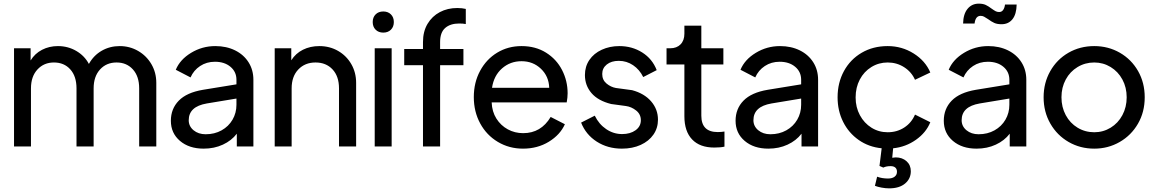

<svg xmlns="http://www.w3.org/2000/svg" viewBox="-20 -804 6339 1054"><path d="M57 -539H148V-472Q171 -510 210.5 -530.5Q250 -551 298 -551Q353 -551 398.5 -524.5Q444 -498 468 -453Q494 -500 538.5 -525.5Q583 -551 637 -551Q692 -551 738 -524.5Q784 -498 811 -452Q838 -406 838 -349V0H744V-319Q744 -385 709.5 -423Q675 -461 620 -461Q564 -461 529 -422.5Q494 -384 494 -319V0H400V-319Q400 -385 366 -423Q332 -461 276 -461Q221 -461 185.5 -422.5Q150 -384 150 -319V0H57Z M918 -141Q918 -207 961.5 -251.5Q1005 -296 1094 -311L1278 -341V-366Q1278 -410 1245 -437.5Q1212 -465 1160 -465Q1114 -465 1078.5 -441.5Q1043 -418 1026 -379L945 -421Q968 -477 1029 -514Q1090 -551 1162 -551Q1223 -551 1270.5 -527.5Q1318 -504 1344.5 -462Q1371 -420 1371 -366V0H1280V-70Q1251 -32 1203.5 -10Q1156 12 1098 12Q1018 12 968 -30.5Q918 -73 918 -141ZM1109 -67Q1158 -67 1196.5 -88.5Q1235 -110 1256.5 -147Q1278 -184 1278 -229V-263L1115 -236Q1016 -219 1016 -144Q1016 -111 1042.5 -89Q1069 -67 1109 -67Z M1488 -539H1579V-473Q1603 -511 1643 -531Q1683 -551 1733 -551Q1790 -551 1836 -524.5Q1882 -498 1908.5 -452Q1935 -406 1935 -349V0H1841V-319Q1841 -385 1805.5 -423Q1770 -461 1712 -461Q1654 -461 1617.5 -422.5Q1581 -384 1581 -319V0H1488Z M2037 -539H2130V0H2037ZM2084 -741Q2110 -741 2126 -725Q2142 -709 2142 -683Q2142 -657 2126 -641Q2110 -625 2084 -625Q2058 -625 2042 -641Q2026 -657 2026 -683Q2026 -709 2042 -725Q2058 -741 2084 -741Z M2302 -446H2199V-535H2302V-573Q2302 -631 2327 -673Q2352 -715 2394.5 -737.5Q2437 -760 2490 -760Q2517 -760 2537 -755V-672Q2522 -675 2501 -675Q2452 -675 2424 -650.5Q2396 -626 2396 -573V-535H2524V-446H2396V0H2302Z M2581 -271Q2581 -351 2615.5 -415Q2650 -479 2709.5 -515Q2769 -551 2843 -551Q2920 -551 2977.5 -515Q3035 -479 3065.5 -419.5Q3096 -360 3096 -292Q3096 -269 3091 -242H2679Q2681 -191 2705 -153Q2729 -115 2767.5 -94Q2806 -73 2852 -73Q2950 -73 3003 -162L3081 -122Q3055 -64 2993 -26Q2931 12 2851 12Q2775 12 2713 -25Q2651 -62 2616 -126.5Q2581 -191 2581 -271ZM2995 -322Q2993 -385 2949.5 -426.5Q2906 -468 2843 -468Q2781 -468 2736 -428.5Q2691 -389 2681 -322Z M3170 -131 3245 -169Q3268 -122 3308 -95Q3348 -68 3395 -68Q3440 -68 3469 -89Q3498 -110 3498 -144Q3498 -177 3472 -197.5Q3446 -218 3416 -222L3335 -233Q3263 -251 3227 -293Q3191 -335 3191 -392Q3191 -439 3215.5 -475Q3240 -511 3283.5 -531Q3327 -551 3380 -551Q3450 -551 3505.5 -516Q3561 -481 3585 -419L3511 -381Q3491 -422 3455.5 -446Q3420 -470 3377 -470Q3336 -470 3311 -450Q3286 -430 3286 -398Q3286 -365 3309.5 -345.5Q3333 -326 3361 -321L3450 -309Q3517 -291 3554.5 -247.5Q3592 -204 3592 -147Q3592 -101 3567 -65Q3542 -29 3497 -8.5Q3452 12 3394 12Q3316 12 3256 -26.5Q3196 -65 3170 -131Z M3737 -166V-450H3639V-539H3659Q3695 -539 3716 -560.5Q3737 -582 3737 -619V-663H3830V-539H3951V-450H3830V-169Q3830 -79 3920 -79Q3939 -79 3957 -82V1Q3936 6 3901 6Q3822 6 3779.5 -38.5Q3737 -83 3737 -166Z M4018 -141Q4018 -207 4061.5 -251.5Q4105 -296 4194 -311L4378 -341V-366Q4378 -410 4345 -437.5Q4312 -465 4260 -465Q4214 -465 4178.5 -441.5Q4143 -418 4126 -379L4045 -421Q4068 -477 4129 -514Q4190 -551 4262 -551Q4323 -551 4370.5 -527.5Q4418 -504 4444.5 -462Q4471 -420 4471 -366V0H4380V-70Q4351 -32 4303.5 -10Q4256 12 4198 12Q4118 12 4068 -30.5Q4018 -73 4018 -141ZM4209 -67Q4258 -67 4296.5 -88.5Q4335 -110 4356.5 -147Q4378 -184 4378 -229V-263L4215 -236Q4116 -219 4116 -144Q4116 -111 4142.5 -89Q4169 -67 4209 -67Z M4783 216 4795 166Q4822 176 4855 176Q4878 176 4891 166Q4904 156 4904 139Q4904 124 4895 116Q4886 108 4869 108Q4845 108 4829 116L4808 107L4820 10Q4749 3 4694 -35.5Q4639 -74 4608.5 -135Q4578 -196 4578 -270Q4578 -350 4613 -414Q4648 -478 4710.5 -514.5Q4773 -551 4853 -551Q4931 -551 4995.5 -510.5Q5060 -470 5087 -406L5003 -366Q4984 -409 4943.5 -435Q4903 -461 4853 -461Q4804 -461 4763.5 -436Q4723 -411 4700 -367.5Q4677 -324 4677 -269Q4677 -215 4700.5 -171.5Q4724 -128 4764 -103Q4804 -78 4853 -78Q4904 -78 4944 -104Q4984 -130 5003 -175L5087 -133Q5064 -76 5008 -36.5Q4952 3 4883 10L4878 62Q4890 60 4897 60Q4933 60 4956.5 81Q4980 102 4980 136Q4980 177 4948.5 203.5Q4917 230 4861 230Q4842 230 4820 226Q4798 222 4783 216Z M5161 -141Q5161 -207 5204.5 -251.5Q5248 -296 5337 -311L5521 -341V-366Q5521 -410 5488 -437.5Q5455 -465 5403 -465Q5357 -465 5321.5 -441.5Q5286 -418 5269 -379L5188 -421Q5211 -477 5272 -514Q5333 -551 5405 -551Q5466 -551 5513.5 -527.5Q5561 -504 5587.5 -462Q5614 -420 5614 -366V0H5523V-70Q5494 -32 5446.5 -10Q5399 12 5341 12Q5261 12 5211 -30.5Q5161 -73 5161 -141ZM5352 -67Q5401 -67 5439.5 -88.5Q5478 -110 5499.5 -147Q5521 -184 5521 -229V-263L5358 -236Q5259 -219 5259 -144Q5259 -111 5285.5 -89Q5312 -67 5352 -67ZM5404 -699Q5390 -708 5382 -712.5Q5374 -717 5363 -717Q5335 -717 5330 -675H5267Q5268 -727 5291.5 -755.5Q5315 -784 5353 -784Q5376 -784 5391 -777Q5406 -770 5423 -757Q5437 -747 5445.5 -742.5Q5454 -738 5465 -738Q5479 -738 5487 -749.5Q5495 -761 5497 -779H5561Q5560 -726 5538 -698.5Q5516 -671 5478 -671Q5454 -671 5438.5 -678Q5423 -685 5404 -699Z M5709 -270Q5709 -349 5745.5 -413.5Q5782 -478 5845.5 -514.5Q5909 -551 5987 -551Q6064 -551 6127.5 -514.5Q6191 -478 6227.5 -414Q6264 -350 6264 -270Q6264 -189 6227 -125Q6190 -61 6126.5 -24.5Q6063 12 5987 12Q5910 12 5846.5 -24.5Q5783 -61 5746 -125.5Q5709 -190 5709 -270ZM5987 -78Q6036 -78 6077 -103Q6118 -128 6141.5 -172Q6165 -216 6165 -270Q6165 -324 6141.5 -367.5Q6118 -411 6077 -436Q6036 -461 5987 -461Q5937 -461 5895.5 -436Q5854 -411 5830.5 -367.5Q5807 -324 5807 -270Q5807 -216 5830.5 -172Q5854 -128 5895.5 -103Q5937 -78 5987 -78Z"/></svg>

Font: BLUETTI 2.0 Normal
Style: Normal
Weight: 400
Designer: Stijn de Vries
Foundry: tokotype
Version: Version 2.005;October 31, 2023;FontCreator 14.0.0.2814 64-bi